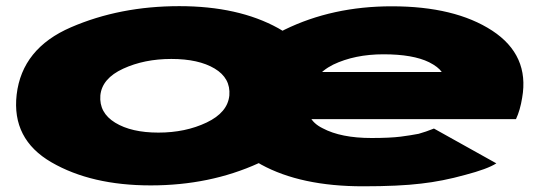

<svg xmlns="http://www.w3.org/2000/svg" viewBox="-20 -614 1814 640"><path d="M482.5 4Q679.5 4 842 -70Q1004.5 -144 1023.5 -298.5Q1040.5 -446.5 907.5 -520Q774.5 -593.5 577.5 -593.5Q379.5 -593.5 216.5 -523Q53.5 -452.5 35.5 -298.5Q18.5 -150 151.5 -73Q284.5 4 482.5 4ZM508 -172Q418 -172 364 -205Q310 -238 314.5 -296Q320 -352.5 390.5 -385Q461 -417.5 551 -417.5Q642 -417.5 695.5 -385.5Q749 -353.5 744.5 -296Q739 -239 668.5 -205.5Q598 -172 508 -172ZM1190 7 1218.5 -154Q1116.5 -154 1055.5 -186.5Q993 -217 1006.5 -288Q1019.5 -363 1090.5 -398.5Q1162.5 -433 1258.5 -433Q1356.5 -433 1410.5 -406.5Q1441 -391 1452.5 -374H997.5L970 -217H1700Q1714 -247 1720.5 -288Q1745.5 -430 1620.5 -512Q1496 -593 1286 -593Q1088 -593 928.5 -515Q770.5 -438 743.5 -289Q717.5 -139 850.5 -65.5Q983 7 1190 7ZM1218.5 -154 1190 7Q1310 7 1383.5 -2Q1455 -10 1530.5 -31Q1605 -50.5 1634.5 -69.5L1426.5 -185.5Q1399 -174.5 1375.5 -168Q1350 -163 1315.5 -158.5Q1279.5 -154 1218.5 -154Z"/></svg>

Font: Anybody ExtraExpanded Black
Style: Italic
Weight: 900
Width: 8
Italic angle: -10°
Version: Version 1.113;gftools[0.9.25]